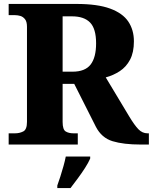

<svg xmlns="http://www.w3.org/2000/svg" viewBox="-20 -734 776 975"><path d="M24 0V-57H57Q79 -57 98 -66.5Q117 -76 117 -115V-598Q117 -624 107 -636.5Q97 -649 83.5 -653Q70 -657 57 -657H24V-714H368Q475 -714 539 -690.5Q603 -667 631.5 -624.5Q660 -582 660 -524Q660 -468 640.5 -431Q621 -394 588 -372.5Q555 -351 517 -341L636 -143Q663 -98 683 -77.5Q703 -57 729 -57H736V0H695Q607 0 551.5 -17Q496 -34 467 -90L357 -308H298V-115Q298 -76 313.5 -66.5Q329 -57 353 -57H375V0ZM348 -370Q412 -370 440 -406Q468 -442 468 -514Q468 -588 437.5 -619.5Q407 -651 346 -651H298V-370ZM271 208Q278 189 286.5 162.5Q295 136 302.5 109Q310 82 314 61H438V71Q429 92 412 118.5Q395 145 375 172Q355 199 338 221H271Z"/></svg>

Font: Noto Serif Georgian ExtraBold
Style: Regular
Weight: 800
Designer: Monotype Design Team, Akaki Razmadze
Foundry: Google LLC
Version: Version 2.003; ttfautohint (v1.8.4.7-5d5b)